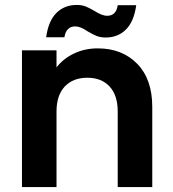

<svg xmlns="http://www.w3.org/2000/svg" viewBox="-20 -758 701 778"><path d="M376 -562Q475 -562 536 -499.5Q597 -437 597 -325V0H457V-306Q457 -372 424 -407.5Q391 -443 334 -443Q276 -443 242.5 -407.5Q209 -372 209 -306V0H69V-554H209V-485Q237 -521 280.5 -541.5Q324 -562 376 -562ZM167 -607Q176 -673 208.5 -705.5Q241 -738 291 -738Q312 -738 328 -731.5Q344 -725 364 -713Q394 -694 414 -694Q451 -694 457 -737H532Q523 -671 490.5 -638.5Q458 -606 408 -606Q387 -606 371 -612.5Q355 -619 335 -631Q306 -651 285 -651Q248 -651 241 -607Z"/></svg>

Font: MSTAGE SemiBold
Style: Regular
Weight: 600
Designer: Ninad Kale (Devanagari), Jonny Pinhorn (Latin)
Foundry: Indian Type Foundry
Version: 4.004